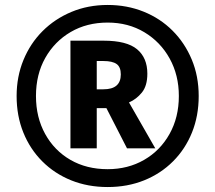

<svg xmlns="http://www.w3.org/2000/svg" viewBox="-20 -744 868 774"><path d="M414 10Q334 10 267 -17Q200 -44 150.5 -93.5Q101 -143 74 -210Q47 -277 47 -357Q47 -435 74.5 -502Q102 -569 151.5 -618.5Q201 -668 268 -696Q335 -724 414 -724Q492 -724 559 -697Q626 -670 675.5 -620.5Q725 -571 753 -504Q781 -437 781 -357Q781 -277 754 -210Q727 -143 677.5 -93.5Q628 -44 561 -17Q494 10 414 10ZM414 -62Q496 -62 561 -99.5Q626 -137 663.5 -204Q701 -271 701 -357Q701 -441 664 -508Q627 -575 562 -614Q497 -653 414 -653Q330 -653 265 -615Q200 -577 162.5 -510.5Q125 -444 125 -357Q125 -271 162 -204Q199 -137 264 -99.5Q329 -62 414 -62ZM264 -146V-580H398Q491 -580 532.5 -545.5Q574 -511 574 -447Q574 -398 552 -371Q530 -344 500 -331L606 -146H492L409 -308H370V-146ZM397 -384Q467 -384 467 -444Q467 -474 450 -486Q433 -498 397 -498H370V-384Z"/></svg>

Font: Noto Kufi Arabic ExtraBold
Style: Regular
Weight: 800
Designer: Monotype Design Team, David Williams, Khaled Hosny
Foundry: Google LLC
Version: Version 2.109; ttfautohint (v1.8.4.7-5d5b)